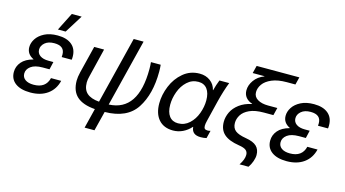

<svg xmlns="http://www.w3.org/2000/svg" viewBox="-96 -1101 2971 1654"><g transform="rotate(15 1389.5 -273.5)"><path d="M472 -378Q472 -360 470 -351H381Q382 -359 382 -373Q382 -450 290 -450Q236 -450 206 -424Q176 -398 176 -364Q176 -330 203.5 -310.5Q231 -291 279 -291H323L307 -222H247Q177 -222 141.5 -195.5Q106 -169 106 -131Q106 -97 133 -77.5Q160 -58 208 -58Q316 -58 339 -152H430Q411 -73 350.5 -29.5Q290 14 198 14Q112 14 64 -21.5Q16 -57 16 -121Q16 -171 49.5 -210.5Q83 -250 151 -268V-270Q89 -300 89 -362Q89 -400 112.5 -436.5Q136 -473 183.5 -497.5Q231 -522 301 -522Q382 -522 427 -484.5Q472 -447 472 -378ZM288 -572 369 -732H457L357 -572Z M861 10 817 185H729L773 8Q665 0 611.5 -48Q558 -96 558 -189Q558 -220 569 -266L629 -508H717L655 -254Q646 -221 646 -196Q646 -133 682 -101Q718 -69 791 -63L940 -662H1028L878 -61Q1138 -72 1138 -447Q1138 -480 1135 -508H1222Q1225 -479 1225 -447Q1225 -246 1142.5 -119Q1060 8 861 10Z M1713 -413H1715Q1727 -461 1746 -508H1833Q1803 -432 1777 -328L1732 -144Q1725 -116 1725 -98Q1725 -80 1733 -72.5Q1741 -65 1759 -65Q1772 -65 1784 -69L1767 0Q1743 6 1715 6Q1636 6 1631 -63H1629Q1597 -27 1556 -7.5Q1515 12 1470 12Q1387 12 1341.5 -40Q1296 -92 1296 -184Q1296 -260 1328 -338.5Q1360 -417 1422 -469Q1484 -521 1568 -521Q1623 -521 1662.5 -491.5Q1702 -462 1713 -413ZM1390 -197Q1390 -131 1417.5 -95Q1445 -59 1496 -59Q1553 -59 1595.5 -98Q1638 -137 1659.5 -196Q1681 -255 1681 -312Q1681 -378 1653.5 -414Q1626 -450 1575 -450Q1518 -450 1475.5 -411Q1433 -372 1411.5 -313Q1390 -254 1390 -197Z M2310 -644Q2230 -644 2177.5 -621.5Q2125 -599 2100.5 -564.5Q2076 -530 2076 -493Q2076 -452 2112 -430Q2148 -408 2207 -408H2289L2272 -340H2187Q2108 -340 2059.5 -317.5Q2011 -295 1990 -260.5Q1969 -226 1969 -190Q1969 -145 1998 -121.5Q2027 -98 2095 -87Q2162 -76 2191.5 -47.5Q2221 -19 2221 30Q2221 55 2210 86.5Q2199 118 2180 145H2100Q2135 93 2135 52Q2135 25 2116.5 10Q2098 -5 2052 -12Q1961 -26 1917.5 -65Q1874 -104 1874 -174Q1874 -218 1894.5 -261Q1915 -304 1959.5 -337.5Q2004 -371 2070 -385V-387Q2033 -399 2012.5 -424.5Q1992 -450 1992 -487Q1992 -533 2023.5 -577Q2055 -621 2111 -642V-644H2006L2023 -712H2404L2387 -644Z M2758 -378Q2758 -360 2756 -351H2667Q2668 -359 2668 -373Q2668 -450 2576 -450Q2522 -450 2492 -424Q2462 -398 2462 -364Q2462 -330 2489.5 -310.5Q2517 -291 2565 -291H2609L2593 -222H2533Q2463 -222 2427.5 -195.5Q2392 -169 2392 -131Q2392 -97 2419 -77.5Q2446 -58 2494 -58Q2602 -58 2625 -152H2716Q2697 -73 2636.5 -29.5Q2576 14 2484 14Q2398 14 2350 -21.5Q2302 -57 2302 -121Q2302 -171 2335.5 -210.5Q2369 -250 2437 -268V-270Q2375 -300 2375 -362Q2375 -400 2398.5 -436.5Q2422 -473 2469.5 -497.5Q2517 -522 2587 -522Q2668 -522 2713 -484.5Q2758 -447 2758 -378Z"/></g></svg>

Font: CST
Style: Italic
Weight: 400
Italic angle: -14°
Version: Version 1.00